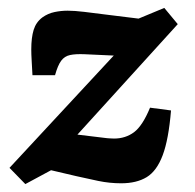

<svg xmlns="http://www.w3.org/2000/svg" viewBox="-20 -456 492 485"><path d="M44 9 4 -32 302 -353 303 -314 194 -319Q171 -320 157 -317Q143 -314 134.5 -302.5Q126 -291 119 -266H62Q61 -286 60 -302.5Q59 -319 59 -331Q59 -361 65 -380.5Q71 -400 87 -412Q101 -422 117.5 -425.5Q134 -429 151 -429Q168 -429 193 -426Q218 -423 249 -419L330 -409L395 -436L429 -395L142 -79L134 -121L250 -107Q252 -107 256.5 -106.5Q261 -106 268 -106Q297 -106 318.5 -122Q340 -138 359 -184L412 -177Q406 -104 391 -64Q376 -24 350.5 -8.5Q325 7 286 7Q257 7 228 1Q199 -5 173 -11L109 -26Z"/></svg>

Font: Yrsa
Style: Italic
Weight: 400
Italic angle: -7.10001°
Designer: Anna Giedrys (Yrsa+Rasa design), David Brezina (Yrsa art-direction, Rasa art-direction, design)
Foundry: Rosetta Type Foundry
Version: Version 2.004